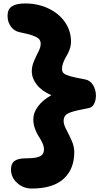

<svg xmlns="http://www.w3.org/2000/svg" viewBox="-20 -795 593 1117"><path d="M165 301.8Q115.2 301.8 79.6 269.3Q43.9 236.8 43.9 190.9Q43.9 156.7 64.5 141.4Q85 126 131.8 126Q189.5 126 212.6 114.5Q235.8 103 235.8 74.2Q235.8 56.2 226.1 35.4Q216.3 14.6 204.8 -2.2Q193.4 -19 183.6 -45.7Q173.8 -72.3 173.8 -101.1Q173.8 -139.6 201.4 -176.5Q229 -213.4 278.8 -241.2Q222.2 -265.6 193.6 -303Q165 -340.3 165 -379.9Q165 -410.2 178 -440.2Q190.9 -470.2 203.9 -495.4Q216.8 -520.5 216.8 -539.1Q216.8 -555.2 209 -565.7Q201.2 -576.2 174.6 -586.7Q147.9 -597.2 97.2 -606.9Q63 -613.3 43.5 -640.1Q23.9 -667 23.9 -703.1Q23.9 -741.7 49.8 -758.3Q75.7 -774.9 126 -774.9Q199.7 -774.9 260.7 -746.3Q321.8 -717.8 357.4 -667Q393.1 -616.2 393.1 -553.2Q393.1 -530.3 385 -507.6Q377 -484.9 366.9 -469.2Q356.9 -453.6 348.9 -432.9Q340.8 -412.1 340.8 -393.1Q340.8 -377.4 350.8 -368.4Q360.8 -359.4 388.2 -351.6Q415.5 -343.8 475.1 -333Q504.9 -327.6 521.5 -300Q538.1 -272.5 538.1 -237.8Q538.1 -212.4 527.6 -191.2Q517.1 -169.9 495.1 -166Q456.1 -158.7 432.9 -153.3Q409.7 -147.9 391.6 -141.8Q373.5 -135.7 365.5 -128.4Q357.4 -121.1 353.8 -112.3Q350.1 -103.5 350.1 -89.8Q350.1 -70.8 365.5 -41.7Q380.9 -12.7 396.5 22Q412.1 56.6 412.1 89.8Q412.1 189 350.1 245.4Q288.1 301.8 165 301.8Z"/></svg>

Font: Shantell Sans Irregular Bouncy
Style: Regular
Weight: 800
Designer: Stephen Nixon, Anya Danilova, Shantell Martin
Foundry: Arrow Type
Version: Version 1.006;[9816181b4]